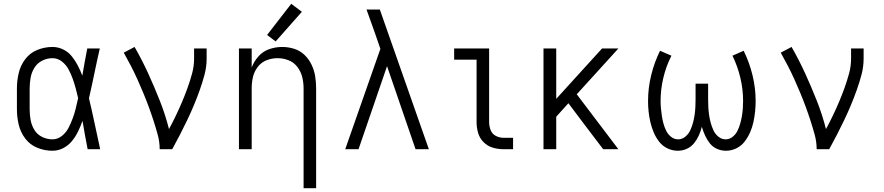

<svg xmlns="http://www.w3.org/2000/svg" viewBox="-20 -785 4648 1010"><path d="M256 8Q286 8 313 -6Q340 -20 359 -43.5Q378 -67 391 -94Q404 -121 414 -149Q420 -112 427 -74.5Q434 -37 441 0H507Q492 -67 478 -134.5Q464 -202 448 -268Q463 -333 476.5 -399Q490 -465 505 -530H439Q432 -494 425.5 -458Q419 -422 413 -387Q403 -414 389.5 -440Q376 -466 357.5 -489Q339 -512 312 -525Q285 -538 256 -538Q215 -538 176.5 -522.5Q138 -507 113 -474Q88 -441 78.5 -401Q69 -361 69 -320V-210Q69 -169 78.5 -129Q88 -89 113 -56Q138 -23 176.5 -7.5Q215 8 256 8ZM256 -52Q228 -52 202 -64.5Q176 -77 161 -101.5Q146 -126 141 -154Q136 -182 136 -210V-320Q136 -348 141 -376Q146 -404 161 -428.5Q176 -453 202 -466Q228 -479 256 -479Q283 -479 305 -462Q327 -445 340 -421Q353 -397 362 -372Q371 -347 378 -321Q385 -295 391 -269Q385 -242 378.5 -215Q372 -188 362.5 -162.5Q353 -137 340.5 -112.5Q328 -88 305.5 -70Q283 -52 256 -52Z M820 0H886Q907 -38 926.5 -76Q946 -114 964.5 -152.5Q983 -191 999.5 -230.5Q1016 -270 1030.5 -310.5Q1045 -351 1056 -392.5Q1067 -434 1067 -477V-530H1001V-477Q1001 -437 990.5 -398.5Q980 -360 966.5 -322.5Q953 -285 937.5 -248.5Q922 -212 905 -176.5Q888 -141 869 -106Q850 -181 821 -254.5Q792 -328 759.5 -399Q727 -470 688 -538L631 -508Q650 -474 668 -439.5Q686 -405 702 -369.5Q718 -334 733 -298Q748 -262 761.5 -225.5Q775 -189 787 -152Q799 -115 809.5 -77Q820 -39 820 0Z M1577 205H1643V-320Q1643 -352 1638 -383.5Q1633 -415 1619 -444.5Q1605 -474 1581.5 -496.5Q1558 -519 1527 -528.5Q1496 -538 1464 -538Q1430 -538 1396.5 -526.5Q1363 -515 1339.5 -488.5Q1316 -462 1304 -430V-530H1237V0H1304V-320Q1304 -350 1310.5 -379Q1317 -408 1335.5 -432.5Q1354 -457 1382 -468Q1410 -479 1440 -479Q1470 -479 1498 -468Q1526 -457 1544.5 -432.5Q1563 -408 1570 -379Q1577 -350 1577 -320ZM1430 -567 1568 -723 1512 -765 1385 -601Z M1796 0H1866L2016 -437L2166 0H2236L1978 -735H1908Q1919 -704 1930 -673.5Q1941 -643 1952 -612L1981 -528Z M2630 0H2679V-60H2630Q2608 -60 2588.5 -70Q2569 -80 2561 -100.5Q2553 -121 2553 -143V-530H2369V-471H2487V-143Q2487 -114 2495 -86Q2503 -58 2524 -37Q2545 -16 2573 -8Q2601 0 2630 0Z M2839 0H2906V-171L2970 -242L3058 -125L3153 0H3233L3014 -289L3233 -530H3147L2906 -265V-530H2839Z M3546 8Q3570 8 3592.5 -2Q3615 -12 3630.5 -31Q3646 -50 3656 -72Q3666 -94 3672 -118Q3679 -94 3689 -72Q3699 -50 3714 -31Q3729 -12 3751.5 -2Q3774 8 3799 8Q3827 8 3853 -4.5Q3879 -17 3896.5 -39.5Q3914 -62 3925.5 -88Q3937 -114 3943 -141.5Q3949 -169 3952 -197Q3955 -225 3955 -253Q3955 -322 3938.5 -389.5Q3922 -457 3892 -518L3833 -492Q3860 -437 3874.5 -376Q3889 -315 3889 -254Q3889 -233 3887.5 -213Q3886 -193 3882.5 -173Q3879 -153 3873.5 -133.5Q3868 -114 3859 -96Q3850 -78 3833.5 -65Q3817 -52 3797 -52Q3776 -52 3759 -66Q3742 -80 3733 -99.5Q3724 -119 3718.5 -139.5Q3713 -160 3710 -181Q3707 -202 3706 -223Q3705 -244 3705 -265V-345H3639V-265Q3639 -244 3638 -223Q3637 -202 3634 -181Q3631 -160 3625.5 -139.5Q3620 -119 3611 -99.5Q3602 -80 3585 -66Q3568 -52 3547 -52Q3527 -52 3510.5 -65Q3494 -78 3485 -96Q3476 -114 3470.5 -133.5Q3465 -153 3462 -173Q3459 -193 3457 -213Q3455 -233 3455 -254Q3455 -315 3469.5 -376Q3484 -437 3512 -492L3452 -518Q3422 -457 3405.5 -389.5Q3389 -322 3389 -253Q3389 -225 3392 -197Q3395 -169 3401.5 -141.5Q3408 -114 3419 -88Q3430 -62 3447.5 -39.5Q3465 -17 3491 -4.5Q3517 8 3546 8Z M4276 0H4342Q4363 -38 4382.5 -76Q4402 -114 4420.5 -152.5Q4439 -191 4455.5 -230.5Q4472 -270 4486.5 -310.5Q4501 -351 4512 -392.5Q4523 -434 4523 -477V-530H4457V-477Q4457 -437 4446.5 -398.5Q4436 -360 4422.5 -322.5Q4409 -285 4393.5 -248.5Q4378 -212 4361 -176.5Q4344 -141 4325 -106Q4306 -181 4277 -254.5Q4248 -328 4215.5 -399Q4183 -470 4144 -538L4087 -508Q4106 -474 4124 -439.5Q4142 -405 4158 -369.5Q4174 -334 4189 -298Q4204 -262 4217.5 -225.5Q4231 -189 4243 -152Q4255 -115 4265.5 -77Q4276 -39 4276 0Z"/></svg>

Font: Iosevka Sparkle Light
Style: Regular
Weight: 300
Designer: Belleve Invis
Foundry: Belleve Invis
Version: Version 4.5.0; ttfautohint (v1.8.3)